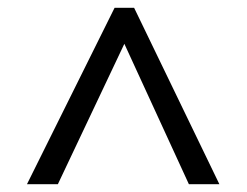

<svg xmlns="http://www.w3.org/2000/svg" viewBox="-20 -739 632 491"><path d="M273 -719H323L541 -268H463L298 -627L128 -268H49Z"/></svg>

Font: umalayalam15
Style: Book
Weight: 400
Designer: Jelle Bosma - Monotype Design Team
Foundry: Monotype Imaging Inc.
Version: Version 2.003